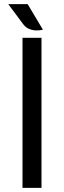

<svg xmlns="http://www.w3.org/2000/svg" viewBox="-20 -910 310 930"><path d="M89 0V-727H181V0ZM188 -766Q171 -762 153.2 -762.8Q135.5 -763.5 119.8 -770.5Q104 -777.5 93 -792L20 -890H114Z"/></svg>

Font: Expletus Sans
Style: Regular
Weight: 400
Designer: Jasper de Waard
Foundry: Designtown
Version: Version 7.500